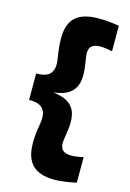

<svg xmlns="http://www.w3.org/2000/svg" viewBox="-124 -673 640 944"><g transform="rotate(15 196.0 -201.0)"><path d="M362 196Q275 215 220 208.5Q165 202 137 172Q109 142 104 89Q99 36 113 -38Q119 -75 111.5 -95.5Q104 -116 89 -124.5Q74 -133 57.5 -135Q41 -137 30 -137V-271Q41 -271 57.5 -273Q74 -275 89 -283.5Q104 -292 111.5 -312.5Q119 -333 113 -370Q100 -444 104.5 -495Q109 -546 137 -574.5Q165 -603 220 -610Q275 -617 362 -603V-473Q307 -485 281.5 -479.5Q256 -474 249 -457Q242 -440 245.5 -417.5Q249 -395 252 -372Q260 -324 252.5 -288Q245 -252 217 -230.5Q189 -209 135 -203Q189 -197 217 -176Q245 -155 252.5 -119.5Q260 -84 252 -36Q249 -13 245.5 10Q242 33 249 50Q256 67 281.5 72.5Q307 78 362 66Z"/></g></svg>

Font: Darker Grotesque Light Black
Style: Regular
Weight: 900
Version: Version 1.000;gftools[0.9.28]